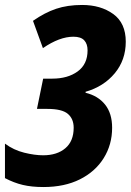

<svg xmlns="http://www.w3.org/2000/svg" viewBox="-23 -744 529 774"><path d="M152 10Q105 10 69 1.5Q33 -7 -3 -26V-165Q32 -139 74.5 -128.5Q117 -118 151 -118Q207 -118 240.5 -146.5Q274 -175 274 -229Q274 -265 250.5 -285Q227 -305 168 -305H126L151 -427H188Q250 -427 290 -456Q330 -485 330 -541Q330 -567 316.5 -581.5Q303 -596 273 -596Q217 -596 150 -550L110 -660Q157 -693 203 -708.5Q249 -724 308 -724Q383 -724 433.5 -687.5Q484 -651 484 -576Q484 -502 439.5 -448.5Q395 -395 322 -374V-370Q372 -358 400.5 -322.5Q429 -287 429 -229Q429 -161 395 -106.5Q361 -52 299 -21Q237 10 152 10Z"/></svg>

Font: Noto Sans Condensed ExtraBold
Style: Italic
Weight: 800
Width: 3
Italic angle: -12°
Designer: Monotype Design Team
Foundry: Monotype Imaging Inc.
Version: Version 2.013; ttfautohint (v1.8.4.7-5d5b)